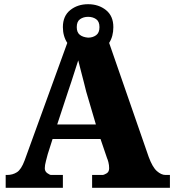

<svg xmlns="http://www.w3.org/2000/svg" viewBox="-20 -893 828 913"><path d="M7 0V-61H14Q40 -61 60.5 -74Q81 -87 97 -130L300 -689Q290 -704 284.5 -723Q279 -742 279 -764Q279 -817 314 -845Q349 -873 399 -873Q449 -873 484 -845Q519 -817 519 -764Q519 -720 499 -689L687 -147Q705 -98 726 -79.5Q747 -61 767 -61H788V0H418V-61H469Q473 -61 486 -68Q499 -75 499 -93Q499 -108 495.5 -121.5Q492 -135 489 -141L458 -232H230L207 -160Q204 -148 198.5 -127.5Q193 -107 193 -93Q193 -78 205 -69.5Q217 -61 223 -61H279V0ZM399 -714Q421 -714 437 -725.5Q453 -737 453 -764Q453 -791 437 -802Q421 -813 399 -813Q377 -813 361 -802Q345 -791 345 -764Q345 -739 359.5 -727.5Q374 -716 399 -714ZM252 -301H436L390 -457Q386 -475 379 -501Q372 -527 365 -555Q358 -583 352 -606Q346 -588 337 -559.5Q328 -531 319 -503.5Q310 -476 304 -459Z"/></svg>

Font: Noto Serif Tamil Black
Style: Italic
Weight: 900
Italic angle: -12°
Designer: Indian Type Foundry, Tom Grace, and the Monotype Design Team
Foundry: Monotype Imaging Inc.
Version: Version 2.003; ttfautohint (v1.8.4.7-5d5b)